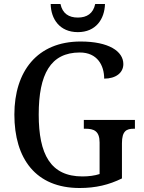

<svg xmlns="http://www.w3.org/2000/svg" viewBox="-20 -932 719 962"><path d="M370 -771C461 -771 504 -837 506 -912H457C447 -864 415 -844 370 -844C325 -844 293 -864 283 -912H234C235 -837 279 -771 370 -771ZM379 10C460 10 526 -6 591 -38V-214C591 -276 614 -287 650 -287H656V-331H400V-287H408C450 -287 479 -276 479 -218V-60C455 -52 424 -48 393 -48C233 -48 174 -159 174 -358C174 -560 233 -669 380 -669C468 -669 502 -604 502 -538C560 -538 598 -567 598 -611C598 -675 525 -724 384 -724C166 -724 52 -574 52 -358C52 -137 159 10 379 10Z"/></svg>

Font: Noto Serif Hebrew SemiCondensed Medium
Style: Regular
Weight: 500
Width: 4
Designer: Monotype Design Team
Foundry: Monotype Imaging Inc.
Version: Version 2.004